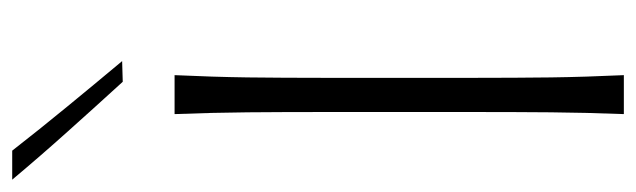

<svg xmlns="http://www.w3.org/2000/svg" viewBox="-385 -655 1037 313"><g transform="rotate(-90 133.5 -498.5)"><path d="M104 0H167.5Q164.6 -62 163.8 -119.1Q163.1 -176.3 163.1 -243.7V-488.3Q163.1 -556.2 163.8 -613.3Q164.6 -670.4 167.5 -732.4H104Q106.4 -670.4 106.9 -613.3Q107.4 -556.2 107.4 -488.3V-243.7Q107.4 -176.3 106.9 -119.1Q106.4 -62 104 0ZM156.7 -816.9 190.4 -817.9Q152.8 -862.8 116 -907.7Q79.1 -952.6 44.4 -997.1H-2.9Q35.6 -951.2 75.7 -906.5Q115.7 -861.8 156.7 -816.9Z"/></g></svg>

Font: Pinar FD VF
Style: Regular
Weight: 300
Designer: Amin Abedi
Version: Version 2.000